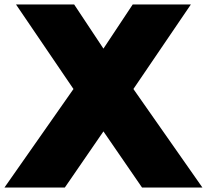

<svg xmlns="http://www.w3.org/2000/svg" viewBox="-46 -845 932 865"><path d="M-26 0H246L420 -253L594 0H866L555 -444L814 -825H552L420 -626L288 -825H26L285 -444Z"/></svg>

Font: Spartan Black
Style: Regular
Weight: 900
Designer: Matt Bailey, Mirko Velimirovic
Foundry: Matt Bailey
Version: Version 1.003; ttfautohint (v1.8.3)